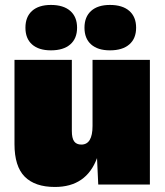

<svg xmlns="http://www.w3.org/2000/svg" viewBox="-20 -740 660 770"><path d="M184.1 -720.2Q234.4 -720.2 261.7 -696.3Q289.1 -672.4 289.1 -628.9Q289.1 -585.4 261.7 -561.8Q234.4 -538.1 184.1 -538.1Q135.3 -538.1 108.6 -561.8Q82 -585.4 82 -628.9Q82 -672.4 108.6 -696.3Q135.3 -720.2 184.1 -720.2ZM420.9 -720.2Q471.2 -720.2 498.5 -696.3Q525.9 -672.4 525.9 -628.9Q525.9 -585.4 498.5 -561.8Q471.2 -538.1 420.9 -538.1Q372.1 -538.1 345.5 -561.8Q318.8 -585.4 318.8 -628.9Q318.8 -672.4 345.5 -696.3Q372.1 -720.2 420.9 -720.2ZM200.2 9.8Q120.1 9.8 79.1 -31.5Q38.1 -72.8 38.1 -162.1V-500H268.1V-214.8Q268.1 -186 277.3 -173.1Q286.6 -160.2 306.2 -160.2Q351.1 -160.2 351.1 -234.9V-500H581.1V0H374L369.1 -106Q326.2 9.8 200.2 9.8Z"/></svg>

Font: Work Sans Black
Style: Regular
Weight: 900
Designer: Wei Huang
Foundry: Wei Huang
Version: Version 2.012